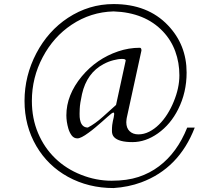

<svg xmlns="http://www.w3.org/2000/svg" viewBox="-20 -722 993 959"><path d="M421.9 -58.6Q384.3 -30.8 366.7 -30.8Q349.1 -30.8 338.1 -45.4Q327.1 -60.1 321.3 -80.1Q311.5 -114.3 311.5 -146Q311.5 -247.6 388.7 -340.8Q462.4 -428.7 569.8 -465.3Q623 -483.4 678.2 -483.4Q686.5 -483.4 686.5 -469.7L612.8 -131.8Q612.3 -127.9 611.8 -124Q610.8 -117.2 610.8 -111.8Q610.8 -82.5 627.4 -66.7Q644 -50.8 671.4 -50.8Q698.7 -50.8 724.9 -64Q751 -77.1 773.9 -99.6Q796.9 -122.1 815.7 -151.9Q834.5 -181.6 847.7 -214.4Q876 -282.7 876 -345.9Q876 -409.2 855.5 -465.3Q835 -521.5 793.9 -564.9Q704.1 -659.7 547.4 -665Q433.1 -662.1 337.9 -598.6Q247.1 -538.1 193.4 -436.5Q139.2 -334.5 139.2 -217.8Q139.2 -130.4 170.2 -57.1Q201.2 16.1 255.9 68.8Q310.5 121.6 385.3 151.1Q460 180.7 537.4 180.7Q614.7 180.7 671.6 161.9Q728.5 143.1 774.4 108.4Q865.2 40 915 -84.5H952.6Q874 119.1 685.1 189Q621.6 212.4 547.4 217.3Q421.9 217.3 319.3 161.1Q219.2 106 161.6 7.8Q102.5 -93.3 102.5 -217.8Q102.5 -343.3 161.6 -456.1Q220.2 -567.4 319.3 -632.8Q424.3 -701.7 547.4 -701.7Q717.8 -701.7 818.8 -595.7Q912.1 -498 912.1 -359.4Q912.1 -260.3 870.1 -176.8Q832.5 -101.1 768.6 -55.7Q707 -12.2 641.6 -12.2Q573.2 -12.2 549.8 -37.1Q539.1 -48.8 539.1 -67.6Q539.1 -86.4 540.5 -97.7Q542 -108.9 543.9 -117.9Q545.9 -127 547.9 -135Q549.8 -143.1 550.3 -151.4Q550.8 -159.7 546.9 -159.7Q543 -159.7 536.1 -154.5Q529.3 -149.4 516.8 -138.2Q504.4 -127 488.8 -113.3Q473.1 -99.6 455.8 -85Q438.5 -70.3 421.9 -58.6ZM607.9 -419.9Q607.9 -427.7 589.4 -427.7Q570.8 -427.7 545.9 -421.1Q521 -414.6 498 -402.3Q413.6 -357.9 389.6 -252Q379.4 -206.1 378.2 -178.2Q377 -150.4 377.9 -137.2Q378.9 -124 382.8 -112.3Q392.6 -85 418.9 -85Q454.1 -103 494.9 -139.6Q535.6 -176.3 559.6 -197.8Z"/></svg>

Font: Cardo-Italic
Style: Italic
Weight: 400
Italic angle: -12°
Designer: David J. Perry
Foundry: David J. Perry
Version: Version 0.991